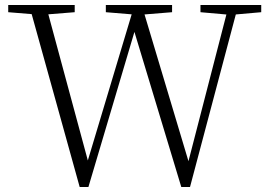

<svg xmlns="http://www.w3.org/2000/svg" viewBox="-20 -743 1078 771"><path d="M300 8 97 -723H164L341 -68H323L328 -83L520 -723H549L746 -65H729L733 -81L899 -723H937L743 8H708L511 -644H529L524 -629L335 8ZM13 -694V-723H280V-694L155 -684H135ZM405 -694V-723H671V-694L548 -684H526ZM785 -694V-723H1029V-694L916 -684H898Z"/></svg>

Font: Noto Serif SC
Style: Regular
Weight: 200
Designer: Ryoko NISHIZUKA 西塚涼子 (kana & ideographs); Frank Grießhammer (Latin, Greek & Cyrillic); Wenlong ZHANG 张文龙 (bopomofo); San
Foundry: Adobe
Version: Version 2.001;hotconv 1.1.0;makeotfexe 2.6.0